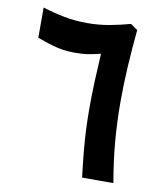

<svg xmlns="http://www.w3.org/2000/svg" viewBox="-75 -708 658 771"><g transform="rotate(10 253.5 -323.0)"><path d="M193.8 -488.8Q222.3 -488.8 242.6 -491.3Q262.9 -493.8 300 -503Q296.4 -442.8 294.2 -386.5Q292.1 -330.2 292.1 -279.4Q292.1 -233.6 294.1 -190.7Q296.1 -147.8 300.5 -101.6Q304.9 -55.4 311.6 0H439.3Q424 -86.8 417.3 -165.4Q410.6 -243.9 410.6 -327.6Q410.6 -398.8 414.9 -471.8Q419.2 -544.8 426.7 -621.8L398.2 -641.9Q355.3 -630.1 312.9 -622.4Q270.6 -614.7 222.7 -614.7Q173.8 -614.7 129.6 -623.3Q85.4 -631.9 41 -645.8V-522.5Q85.6 -505.9 120.4 -497.3Q155.1 -488.8 193.8 -488.8Z"/></g></svg>

Font: Vazirmatn
Style: Regular
Weight: 400
Designer: Saber Rastikerdar
Foundry: Saber Rastikerdar
Version: Version 33.003;September 2, 2022;FontCreator 14.0.0.2862 64-